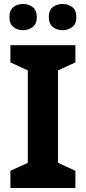

<svg xmlns="http://www.w3.org/2000/svg" viewBox="-20 -940 429 960"><path d="M357 0H32V-86L119 -126V-588L32 -628V-714H357V-628L270 -588V-126L357 -86ZM27 -854Q27 -889 47 -904.5Q67 -920 95 -920Q123 -920 143.5 -904.5Q164 -889 164 -854Q164 -821 143.5 -805Q123 -789 95 -789Q67 -789 47 -805Q27 -821 27 -854ZM224 -854Q224 -889 244 -904.5Q264 -920 293 -920Q321 -920 341.5 -904.5Q362 -889 362 -854Q362 -821 341.5 -805Q321 -789 293 -789Q264 -789 244 -805Q224 -821 224 -854Z"/></svg>

Font: Noto Sans Myanmar
Style: Bold
Weight: 700
Designer: Monotype Design Team
Foundry: Monotype Imaging Inc.
Version: Version 2.107; ttfautohint (v1.8.4.7-5d5b)